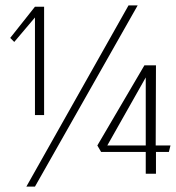

<svg xmlns="http://www.w3.org/2000/svg" viewBox="-20 -650 655 714"><path d="M110 -222V-585L33 -494L18 -509L110 -625H144V-222ZM78 44 458 -630H492L110 44ZM522 -4V-85H356L342 -109L517 -407H560L559 -109H614L608 -85H560V-4ZM379 -109H522V-362Z"/></svg>

Font: Smooch Sans Thin Light
Style: Regular
Weight: 300
Version: Version 1.010